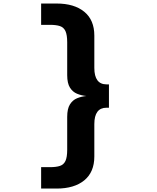

<svg xmlns="http://www.w3.org/2000/svg" viewBox="-20 -838 894 1090"><path d="M301 232.5H213.5V111H263Q299 111 320.5 103.8Q342 96.5 351.8 75.2Q361.5 54 361.5 12V-174.5Q361.5 -220.5 377 -245.2Q392.5 -270 417.5 -280.2Q442.5 -290.5 470.5 -293Q442.5 -295.5 417.5 -305.8Q392.5 -316 377 -340.8Q361.5 -365.5 361.5 -411.5V-598Q361.5 -639.5 351.8 -661Q342 -682.5 320.5 -689.8Q299 -697 263 -697H213.5V-818H301Q401.5 -818 458.5 -771.2Q515.5 -724.5 515.5 -636V-452.5Q515.5 -359 585 -359H598.5V-226.5H585Q515.5 -226.5 515.5 -133.5V50.5Q515.5 139 458.5 185.8Q401.5 232.5 301 232.5Z"/></svg>

Font: Trispace SemiExpanded
Style: Bold
Weight: 700
Width: 6
Designer: Tyler Finck
Foundry: Etcetera Type Company
Version: Version 1.210; ttfautohint (v1.8.3)